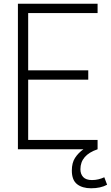

<svg xmlns="http://www.w3.org/2000/svg" viewBox="-20 -800 594 1029"><path d="M468 209Q421 209 393 187Q365 165 365 114Q365 73 382 46.5Q399 20 427 0H76V-780H503V-730H131V-423H453V-373H131V-50H503V0Q411 31 411 107Q411 133 426 149Q441 165 473 165Q491 165 507.5 161Q524 157 539 150L554 190Q520 209 468 209Z"/></svg>

Font: Tanohe Sans Light
Style: Regular
Weight: 300
Designer: Village Type and Design LLC & Cristiano Sobral
Foundry: Cooper Hewitt Smithsonian Design Museum
Version: Version 1.00;September 29, 2021;FontCreator 13.0.0.2655 64-b